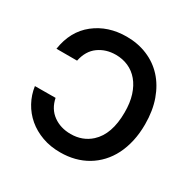

<svg xmlns="http://www.w3.org/2000/svg" viewBox="-164 -900 1072 1074"><g transform="rotate(30 372.0 -363.5)"><path d="M357.2 9.9Q293.3 10.3 240.1 -9.1Q186.8 -28.4 147 -62.1Q107.2 -95.9 82 -141.9Q56.8 -187.9 49.4 -240.8L182.5 -241.5Q195.7 -176.8 243.3 -142.4Q290.5 -108.3 355.8 -108.3Q432.2 -108.3 485.1 -156.2Q557.9 -222.7 557.9 -363.6Q558.2 -425.8 543 -473.5Q527.7 -521.3 500.5 -553.6Q473.4 -585.9 436.1 -602.5Q398.8 -619 355.1 -619Q291.2 -619 244 -584.9Q197.1 -551.1 182.5 -481.9H49.4Q67.8 -603.7 152.3 -670.5Q236.9 -737.2 357.2 -737.2Q429.7 -737.2 490.9 -711.6Q552.2 -686.1 596.4 -638Q640.6 -589.8 665.5 -520.4Q690.3 -451 690.3 -363.6Q690.3 -304.7 679 -254.1Q667.6 -203.5 646.7 -161.9Q625.7 -120.4 595.7 -88.2Q565.7 -56.1 528.8 -34.3Q491.8 -12.4 448.5 -1.2Q405.2 9.9 357.2 9.9Z"/></g></svg>

Font: Linik Sans SemiBold
Style: Regular
Weight: 600
Designer: Fonts by Rasmus Andersson / Changes by Cristiano Sobral with parts from Marc Monis
Foundry: rsms
Version: Version 3.020; ttfautohint (v1.6)